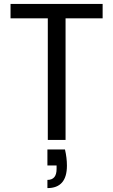

<svg xmlns="http://www.w3.org/2000/svg" viewBox="-20 -717 581 984"><path d="M506 -697V-623H316V0H225V-623H34V-697ZM313 49Q323 92 323 132Q323 247 223 247V205Q270 205 270 149V131H223V49Z"/></svg>

Font: Fz Poppins
Style: Regular
Weight: 400
Designer: Ninad Kale (Devanagari), Jonny Pinhorn (Latin)
Foundry: Indian Type Foundry
Version: Vit hóa bi Vntype.Com & FontZin.Com